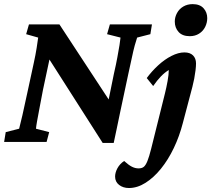

<svg xmlns="http://www.w3.org/2000/svg" viewBox="-24 -692 1030 936"><path d="M500 -178.7 531.2 -332Q542 -378.9 548.3 -413.6Q554.7 -448.2 558.6 -472.2Q562.5 -496.1 563.5 -508.8L498 -525.4L511.7 -573.2H716.8L709 -525.4L644.5 -508.8Q639.6 -495.1 632.8 -470.2Q626 -445.3 618.7 -410.2Q611.3 -375 601.6 -332L561.5 -143.6Q551.8 -98.6 544.9 -64Q538.1 -29.3 530.3 4.9H476.6L185.5 -451.2H227.5L185.5 -253.9Q175.8 -203.1 168.5 -164.6Q161.1 -126 156.7 -101.1Q152.3 -76.2 151.4 -64.5L215.8 -47.9L203.1 0H-3.9L3.9 -47.9L69.3 -64.5Q74.2 -82 85.4 -130.9Q96.7 -179.7 112.3 -253.9L140.6 -384.8Q149.4 -424.8 154.8 -459Q160.2 -493.2 162.1 -508.8L103.5 -525.4L117.2 -573.2H265.6L524.4 -178.7ZM914.1 -269.5 867.2 -91.8Q850.6 -27.3 823.2 29.8Q795.9 86.9 760.7 130.4Q725.6 173.8 685.5 199.2Q645.5 224.6 604.5 224.6Q576.2 224.6 556.6 209.5Q537.1 194.3 537.1 168.9Q537.1 149.4 548.3 128.4Q559.6 107.4 581.1 92.8Q602.5 112.3 618.7 120.6Q634.8 128.9 651.4 128.9Q668 128.9 677.2 121.1Q686.5 113.3 694.8 92.8Q703.1 72.3 712.9 33.2L780.3 -237.3Q787.1 -264.6 793 -296.9Q798.8 -329.1 798.8 -350.6Q779.3 -338.9 760.7 -319.8Q742.2 -300.8 722.7 -272.5L691.4 -311.5Q715.8 -344.7 747.1 -373.5Q778.3 -402.3 812 -419.4Q845.7 -436.5 875 -436.5Q902.3 -436.5 917 -421.9Q931.6 -407.2 931.6 -382.8Q931.6 -369.1 929.2 -349.1Q926.8 -329.1 922.9 -308.6Q918.9 -288.1 914.1 -269.5ZM901.4 -515.6Q865.2 -515.6 846.7 -536.1Q828.1 -556.6 828.1 -586.9Q828.1 -608.4 838.9 -628.4Q849.6 -648.4 869.6 -660.2Q889.6 -671.9 915 -671.9Q950.2 -671.9 968.3 -651.9Q986.3 -631.8 986.3 -603.5Q986.3 -581.1 976.1 -560.5Q965.8 -540 946.3 -527.8Q926.8 -515.6 901.4 -515.6Z"/></svg>

Font: Crimson Pro ExtraLight
Style: Bold Italic
Weight: 700
Italic angle: -12°
Version: Version 1.002